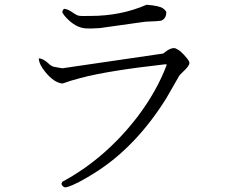

<svg xmlns="http://www.w3.org/2000/svg" viewBox="-20 -758 960 807"><path d="M679 -708Q679 -679 657 -671Q648 -669 595 -667Q590 -666 585 -666L400 -640Q363 -637 337 -639Q297 -643 259 -683Q248 -694 242 -706Q242 -714 249 -721Q264 -721 289 -703Q302 -694 311 -692Q318 -690 360 -691Q488 -691 596 -738Q649 -734 665 -723Q674 -717 679 -708ZM238 15 242 6Q422 -91 557 -266Q639 -374 681 -486L676 -488Q434 -461 318 -430Q279 -420 243 -407Q207 -410 170 -456Q144 -487 143 -513Q161 -512 183 -492Q196 -479 208 -477L242 -471L666 -533Q698 -560 717 -555L721 -553Q740 -545 765 -514Q776 -501 776 -494Q778 -483 749 -456Q737 -445 733 -439L679 -345Q551 -140 379 -32Q303 16 263 28Q249 33 241 21Q239 18 238 15Z"/></svg>

Font: cwTeXKai
Style: Medium
Weight: 500
Version: Version 1.17